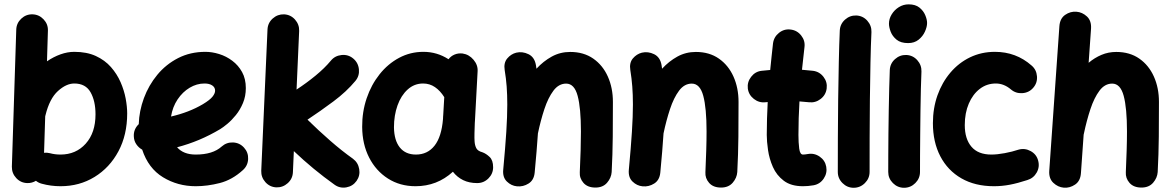

<svg xmlns="http://www.w3.org/2000/svg" viewBox="-20 -806 5489 900"><path d="M132.8 -738.8Q163.1 -737.8 184.3 -715.3Q205.6 -692.9 204.6 -662.6L200.2 -518.6Q231 -539.6 263.7 -551.3Q296.4 -563 328.1 -563Q386.7 -563 429.2 -543.5Q471.7 -523.9 500 -491.7Q528.3 -459.5 545.2 -420.9Q562 -382.3 569.1 -344Q576.2 -305.7 576.2 -274.4Q576.2 -173.8 535.2 -96.9Q494.1 -20 423.3 23.4Q352.5 66.9 263.7 66.9Q218.3 66.9 175.8 55.2Q160.6 51.3 148.4 41.5Q129.9 52.7 107.9 52.2Q77.1 51.3 56.2 28.8Q35.2 6.3 35.6 -24.4L56.2 -667Q57.1 -697.3 79.6 -718.5Q102.1 -739.7 132.8 -738.8ZM213.9 -87.9Q237.3 -81.5 263.7 -81.5Q335.9 -81.5 381.8 -132.6Q427.7 -183.6 427.7 -270Q427.7 -332.5 404.5 -373.5Q381.3 -414.6 328.1 -414.6Q290.5 -414.6 251.5 -379.2Q212.4 -343.8 193.4 -266.6Q192.9 -263.7 191.9 -260.7L186.5 -89.8Q200.2 -91.3 213.9 -87.9Z M1118.7 -8.8Q1068.4 37.1 1010.3 52Q952.1 66.9 897.5 66.9Q813 66.9 744.1 24.9Q675.3 -17.1 646.5 -104.5Q630.4 -113.3 619.4 -129.2Q608.4 -145 607.4 -165Q605 -199.7 630.4 -224.1Q632.3 -285.6 654.5 -345.9Q676.8 -406.2 717.3 -455.3Q757.8 -504.4 814.9 -533.7Q872.1 -563 942.9 -563Q974.1 -563 1007.3 -552.7Q1040.5 -542.5 1068.8 -521.2Q1097.2 -500 1114.7 -468.3Q1132.3 -436.5 1132.3 -393.1Q1132.3 -355 1118.9 -323Q1105.5 -291 1085.7 -266.6Q1065.9 -242.2 1045.9 -225.6Q1025.9 -209 1012.2 -200.7Q963.9 -171.9 913.3 -150.6Q862.8 -129.4 810.1 -115.7Q839.8 -81.5 897.5 -81.5Q977.5 -81.5 1019 -119.1Q1042 -139.6 1072.8 -138.2Q1103.5 -136.7 1124 -113.8Q1144.5 -91.3 1143.1 -60.3Q1141.6 -29.3 1118.7 -8.8ZM938.5 -414.6Q902.3 -414.6 869.1 -394.8Q835.9 -375 812.5 -340.1Q789.1 -305.2 781.7 -259.8Q866.2 -279.3 930.7 -317.4Q963.9 -337.4 976.1 -352.8Q988.3 -368.2 988.3 -380.9Q988.3 -396.5 974.9 -405.5Q961.4 -414.6 938.5 -414.6Z M1651.4 42Q1633.8 66.9 1603.3 72.3Q1572.8 77.6 1547.9 59.6Q1447.8 -11.7 1357.4 -97.7L1353 1.5Q1351.6 32.2 1328.6 52.7Q1305.7 73.2 1275.4 72.3Q1244.6 70.8 1224.1 47.9Q1203.6 24.9 1204.6 -5.4L1233.9 -668Q1235.4 -698.7 1258.3 -719.2Q1281.2 -739.7 1311.5 -738.8Q1342.3 -737.3 1362.8 -714.4Q1383.3 -691.4 1382.3 -661.1L1370.1 -386.2Q1416.5 -416.5 1459 -451.4Q1501.5 -486.3 1530.8 -521.5Q1549.8 -544.9 1581.1 -548.1Q1612.3 -551.3 1635.7 -531.7Q1659.2 -512.2 1662.4 -481.2Q1665.5 -450.2 1646 -426.8Q1604.5 -376.5 1542.5 -330.3Q1480.5 -284.2 1421.4 -245.1Q1473.1 -194.3 1527.6 -146.7Q1582 -99.1 1634.3 -62Q1658.7 -43.9 1663.8 -13.4Q1668.9 17.1 1651.4 42Z M2216.8 52.2Q2179.2 52.2 2150.9 38.3Q2122.6 24.4 2103 -1Q2028.8 66.9 1927.7 66.9Q1855 66.9 1798.6 31Q1742.2 -4.9 1710.2 -67.6Q1678.2 -130.4 1677.7 -210.9Q1677.2 -281.7 1698.7 -345.2Q1720.2 -408.7 1759.3 -457.8Q1798.3 -506.8 1850.8 -534.9Q1903.3 -563 1964.8 -563Q2028.8 -563 2082.5 -528.3Q2093.3 -543 2110.8 -550.3Q2128.4 -557.6 2148.4 -555.2Q2178.7 -550.8 2199.7 -525.9Q2220.7 -501 2218.8 -471.7L2206.5 -243.2Q2206.1 -235.8 2205.6 -228.5Q2204.6 -207.5 2204.1 -181.9Q2203.6 -156.2 2204.6 -143.6Q2205.6 -125.5 2212.4 -111.8Q2219.2 -98.1 2241.2 -92.3Q2258.8 -85.9 2275.1 -70.3Q2291.5 -54.7 2291.5 -22Q2291.5 8.3 2269.5 30.3Q2247.6 52.2 2216.8 52.2ZM1929.7 -81.5Q1983.9 -81.5 2016.8 -123Q2049.8 -164.6 2056.6 -248.5Q2056.6 -254.9 2057.1 -260.3Q2057.1 -263.2 2057.6 -266.1L2062.5 -350.6Q2043.5 -380.9 2018.8 -397.7Q1994.1 -414.6 1963.4 -414.6Q1921.9 -414.6 1890.9 -386.5Q1859.9 -358.4 1843.3 -311.8Q1826.7 -265.1 1826.7 -209Q1827.6 -147.9 1854.2 -114.7Q1880.9 -81.5 1929.7 -81.5Z M2338.9 -10.7Q2348.6 -115.2 2353.3 -188.2Q2357.9 -261.2 2357.9 -315.9Q2357.9 -362.3 2355 -400.6Q2352.1 -439 2345.7 -477.5Q2340.3 -511.2 2357.7 -532Q2375 -552.7 2399.9 -559.1Q2428.7 -565.9 2457.3 -552Q2485.8 -538.1 2492.2 -500.5Q2493.7 -492.2 2494.6 -483.9Q2526.9 -519 2566.4 -540.8Q2606 -562.5 2652.8 -562.5Q2716.3 -562.5 2761 -531.2Q2805.7 -500 2829.3 -447Q2853 -394 2853 -328.1Q2853 -249.5 2852.3 -165.8Q2851.6 -82 2847.2 0.5Q2845.2 27.8 2825.7 50.5Q2806.2 73.2 2771 73.2Q2734.4 73.2 2715.1 51.3Q2695.8 29.3 2697.8 1Q2700.2 -53.2 2701.7 -100.6Q2703.1 -147.9 2703.1 -189.9Q2703.1 -299.3 2687.7 -356.7Q2672.4 -414.1 2633.8 -414.1Q2599.1 -414.1 2574.2 -380.9Q2549.3 -347.7 2531.7 -294.4Q2514.2 -241.2 2501.5 -180.7Q2499 -141.1 2495.1 -95.7Q2491.2 -50.3 2486.3 2.9Q2482.9 38.6 2457.5 54.4Q2432.1 70.3 2403.3 67.4Q2376.5 64.9 2356 44.9Q2335.4 24.9 2338.9 -10.7Z M2927.7 -10.7Q2937.5 -115.2 2942.1 -188.2Q2946.8 -261.2 2946.8 -315.9Q2946.8 -362.3 2943.8 -400.6Q2940.9 -439 2934.6 -477.5Q2929.2 -511.2 2946.5 -532Q2963.9 -552.7 2988.8 -559.1Q3017.6 -565.9 3046.1 -552Q3074.7 -538.1 3081.1 -500.5Q3082.5 -492.2 3083.5 -483.9Q3115.7 -519 3155.3 -540.8Q3194.8 -562.5 3241.7 -562.5Q3305.2 -562.5 3349.9 -531.2Q3394.5 -500 3418.2 -447Q3441.9 -394 3441.9 -328.1Q3441.9 -249.5 3441.2 -165.8Q3440.4 -82 3436 0.5Q3434.1 27.8 3414.6 50.5Q3395 73.2 3359.9 73.2Q3323.2 73.2 3304 51.3Q3284.7 29.3 3286.6 1Q3289.1 -53.2 3290.5 -100.6Q3292 -147.9 3292 -189.9Q3292 -299.3 3276.6 -356.7Q3261.2 -414.1 3222.7 -414.1Q3188 -414.1 3163.1 -380.9Q3138.2 -347.7 3120.6 -294.4Q3103 -241.2 3090.3 -180.7Q3087.9 -141.1 3084 -95.7Q3080.1 -50.3 3075.2 2.9Q3071.8 38.6 3046.4 54.4Q3021 70.3 2992.2 67.4Q2965.3 64.9 2944.8 44.9Q2924.3 24.9 2927.7 -10.7Z M3855 -391.1Q3851.1 -360.8 3826.7 -342Q3802.2 -323.2 3772 -326.7Q3750.5 -329.1 3727.5 -330.6Q3725.1 -291.5 3723.9 -252.2Q3722.7 -212.9 3722.7 -173.3Q3722.7 -137.7 3726.3 -109.6Q3730 -81.5 3743.7 -81.5Q3752.9 -81.5 3766.6 -84Q3796.9 -89.4 3822.3 -71.8Q3847.7 -54.2 3853 -24.4Q3858.4 5.4 3841.1 31.2Q3823.7 57.1 3793.5 62.5Q3780.3 64.9 3767.8 65.9Q3755.4 66.9 3743.7 66.9Q3688 66.9 3654.1 41.3Q3620.1 15.6 3603 -23.2Q3585.9 -62 3580.1 -102.8Q3574.2 -143.6 3574.2 -173.3Q3574.2 -212.4 3575.4 -251Q3576.7 -289.6 3578.6 -327.6Q3573.7 -327.1 3568.4 -326.7Q3538.1 -323.2 3513.7 -342.3Q3489.3 -361.3 3485.4 -391.1Q3481.9 -421.4 3501 -446Q3520 -470.7 3549.8 -474.1Q3569.8 -476.6 3590.3 -478Q3593.3 -509.3 3596.7 -540.5Q3600.1 -571.8 3603.5 -602.5Q3607.4 -632.8 3631.6 -652.1Q3655.8 -671.4 3686 -667.5Q3716.3 -664.1 3735.6 -639.6Q3754.9 -615.2 3751 -585Q3748 -558.1 3745.1 -531.7Q3742.2 -505.4 3739.3 -479Q3766.1 -477.1 3791 -474.1Q3821.3 -470.2 3840.1 -445.8Q3858.9 -421.4 3855 -391.1Z M3994.1 -733.4Q4024.9 -731.9 4045.4 -709Q4065.9 -686 4064.9 -655.8Q4062 -594.2 4060.3 -511.7Q4058.6 -429.2 4057.6 -338.4Q4056.6 -247.6 4056.4 -159.7Q4056.2 -71.8 4056.2 0Q4056.2 30.3 4034.2 52.2Q4012.2 74.2 3981.4 74.2Q3951.2 74.2 3929.2 52.2Q3907.2 30.3 3907.2 0Q3907.2 -72.3 3907.5 -160.2Q3907.7 -248 3908.9 -339.4Q3910.2 -430.7 3911.9 -514.6Q3913.6 -598.6 3916.5 -662.6Q3918 -693.4 3940.9 -713.9Q3963.9 -734.4 3994.1 -733.4Z M4147 -694.8Q4147 -717.8 4159.7 -738.5Q4172.4 -759.3 4193.4 -772.5Q4214.4 -785.6 4239.3 -785.6Q4271 -785.6 4289.8 -770.5Q4308.6 -755.4 4317.1 -734.9Q4325.7 -714.4 4325.7 -698.2Q4325.7 -680.2 4315.7 -658Q4305.7 -635.7 4285.9 -619.9Q4266.1 -604 4236.8 -604Q4202.1 -604 4182.6 -620.1Q4163.1 -636.2 4155 -657.5Q4147 -678.7 4147 -694.8ZM4228.5 -548.3Q4259.3 -546.9 4279.8 -523.9Q4300.3 -501 4299.3 -470.7Q4297.9 -437.5 4296.6 -389.4Q4295.4 -341.3 4294.7 -286.4Q4293.9 -231.4 4293.5 -177.2Q4293 -123 4292.7 -76.7Q4292.5 -30.3 4292.5 0Q4292.5 30.3 4270.5 52.2Q4248.5 74.2 4217.8 74.2Q4187.5 74.2 4165.5 52.2Q4143.6 30.3 4143.6 0Q4143.6 -31.2 4143.8 -77.6Q4144 -124 4144.5 -178.5Q4145 -232.9 4146 -288.3Q4147 -343.8 4148.2 -392.8Q4149.4 -441.9 4150.9 -477.5Q4152.3 -508.3 4175.3 -528.8Q4198.2 -549.3 4228.5 -548.3Z M4823.2 -394.5Q4803.7 -371.6 4772.7 -369.4Q4741.7 -367.2 4718.8 -386.7Q4686 -414.6 4647.9 -414.6Q4605.5 -414.6 4572.8 -389.4Q4540 -364.3 4521.2 -320.3Q4502.4 -276.4 4502.4 -219.7Q4502.4 -154.8 4533.7 -118.2Q4564.9 -81.5 4627 -81.5Q4654.3 -81.5 4689.7 -88.1Q4725.1 -94.7 4754.4 -104.5Q4783.7 -112.8 4811 -97.9Q4838.4 -83 4846.2 -53.7Q4854.5 -23.9 4839.6 2.7Q4824.7 29.3 4795.4 38.1Q4751 52.7 4713.9 59.8Q4676.8 66.9 4639.6 66.9Q4550.8 66.9 4486.6 30Q4422.4 -6.8 4387.7 -73.5Q4353 -140.1 4353 -228.5Q4353 -298.8 4374.5 -359.4Q4396 -419.9 4435.1 -465.8Q4474.1 -511.7 4527.3 -537.4Q4580.6 -563 4643.6 -563Q4742.7 -563 4815.4 -499Q4838.4 -479.5 4840.8 -448.5Q4843.3 -417.5 4823.2 -394.5Z M4966.3 73.7Q4939 71.3 4917.5 51Q4896 30.8 4898.4 -5.4L4945.8 -682.1Q4948.2 -719.2 4972.9 -736.3Q4997.6 -753.4 5025.9 -751Q5053.2 -749 5075 -728.8Q5096.7 -708.5 5094.2 -671.4L5083 -511.7Q5110.8 -535.2 5143.1 -548.8Q5175.3 -562.5 5212.4 -562.5Q5275.9 -562.5 5320.6 -531.2Q5365.2 -500 5388.9 -447Q5412.6 -394 5412.6 -328.1Q5412.6 -249.5 5411.9 -165.8Q5411.1 -82 5406.7 0.5Q5404.8 27.8 5385.3 50.5Q5365.7 73.2 5330.6 73.2Q5293.9 73.2 5274.7 51.3Q5255.4 29.3 5257.3 1Q5259.8 -53.2 5261.2 -100.6Q5262.7 -147.9 5262.7 -189.9Q5262.7 -299.3 5247.3 -356.7Q5231.9 -414.1 5193.4 -414.1Q5158.7 -414.1 5133.8 -380.9Q5108.9 -347.7 5091.3 -294.4Q5073.7 -241.2 5061 -180.7Q5060.5 -177.7 5059.6 -174.8L5046.9 5.4Q5044.4 42.5 5019.3 59.3Q4994.1 76.2 4966.3 73.7Z"/></svg>

Font: Mikhak ExtraBold
Style: Regular
Weight: 800
Designer: Amin Abedi
Version: Version 3.3